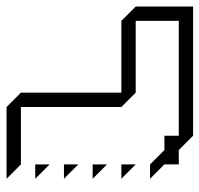

<svg xmlns="http://www.w3.org/2000/svg" viewBox="-32 -594 625 602"><g transform="rotate(90 281.0 -292.5)"><path d="M495 -360V-405L540 -360ZM495 -270V-315L540 -270ZM495 -180V-225L540 -180ZM495 -90V-135L540 -90ZM270 -45V-360H45L0 -405V-585H405L450 -540H495V-495L540 -450H495L450 -495H405V-540H45V-405H270L315 -360V-45H495L540 0H315Z"/></g></svg>

Font: Rubik Iso
Style: Regular
Weight: 400
Designer: Hubert and Fischer, NaN
Foundry: Hubert and Fischer, NaN
Version: Version 2.200